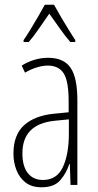

<svg xmlns="http://www.w3.org/2000/svg" viewBox="-20 -835 416 814"><path d="M184 -590Q250 -590 279 -548Q308 -506 308 -410V-51H279L276 -140H274Q262 -102 236 -71.5Q210 -41 156 -41Q114 -41 88 -61.5Q62 -82 49.5 -114.5Q37 -147 37 -184Q37 -263 82 -304Q127 -345 210 -353L271 -359V-407Q271 -491 250 -524Q229 -557 182 -557Q163 -557 138.5 -550Q114 -543 86 -527L72 -557Q126 -590 184 -590ZM212 -323Q75 -309 75 -185Q75 -130 98 -101Q121 -72 162 -72Q221 -72 246.5 -126.5Q272 -181 272 -269V-329ZM209 -815Q222 -791 240 -760.5Q258 -730 274.5 -703.5Q291 -677 299 -665V-657H278Q257 -681 233.5 -714.5Q210 -748 189 -777Q170 -750 146 -715Q122 -680 102 -657H80V-665Q92 -682 108.5 -709Q125 -736 141.5 -764.5Q158 -793 170 -815Z"/></svg>

Font: Noto Sans Tamil UI ExtraCondensed ExtraLight
Style: Regular
Weight: 200
Width: 2
Designer: Jelle Bosma - Monotype Design Team
Foundry: Monotype Imaging Inc.
Version: Version 2.004; ttfautohint (v1.8.4.7-5d5b)